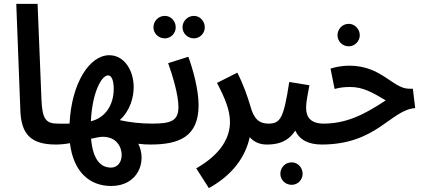

<svg xmlns="http://www.w3.org/2000/svg" viewBox="-20 -741 2183 991"><path d="M268 5C311 5 331 -18 331 -51C331 -82 314 -103 278 -103C218 -103 198 -125 194 -227L174 -721H64L85 -172C89 -48 140 5 268 5Z M267 5C289 5 314 3 341 -2C359 147 443 219 554 219C691 219 740 95 694 1C716 4 737 5 757 5C799 5 819 -18 819 -51C819 -80 802 -103 766 -103C709 -103 650 -109 598 -121C653 -171 670 -240 670 -291C670 -377 622 -456 544 -456C442 -456 349 -312 339 -103C316 -102 294 -103 276 -103ZM538 -352C558 -352 567 -320 567 -283C567 -198 523 -133 449 -115C456 -264 504 -352 538 -352ZM553 124C502 124 460 87 450 -25C474 -30 496 -35 509 -35C583 -35 608 19 608 59C608 96 587 124 553 124Z M981 -543C1012 -543 1037 -569 1037 -600C1037 -632 1012 -659 981 -659C948 -659 922 -632 922 -600C922 -569 948 -543 981 -543ZM831 -543C862 -543 887 -569 887 -600C887 -632 862 -659 831 -659C797 -659 772 -632 772 -600C772 -569 797 -543 831 -543ZM756 5C903 5 1005 -34 1005 -198C1005 -276 977 -381 952 -448L848 -415C874 -342 901 -248 901 -189C901 -118 864 -103 766 -103Z M1058 230C1179 163 1246 71 1269 -33C1290 -9 1320 5 1356 5C1399 5 1419 -18 1419 -51C1419 -80 1401 -103 1366 -103C1321 -103 1291 -123 1272 -194C1258 -242 1237 -303 1205 -366L1100 -313C1141 -235 1167 -172 1167 -112C1167 -34 1125 52 993 128Z M1355 5C1393 5 1460 2 1504 -67C1527 -18 1573 5 1642 5C1685 5 1704 -18 1704 -51C1704 -80 1687 -103 1651 -103C1584 -103 1560 -136 1560 -184C1560 -219 1571 -267 1577 -301L1473 -318C1444 -129 1427 -103 1365 -103ZM1486 213C1517 213 1542 187 1542 156C1542 124 1517 97 1486 97C1452 97 1427 124 1427 156C1427 187 1452 213 1486 213Z M1780 -502C1811 -502 1837 -528 1837 -559C1837 -591 1811 -618 1780 -618C1747 -618 1722 -591 1722 -559C1722 -528 1747 -502 1780 -502ZM1640 5C1925 5 1996 -174 2123 -183L2111 -283H2092C2008 -283 1949 -402 1784 -402C1750 -402 1718 -397 1686 -387L1707 -282C1735 -289 1755 -292 1788 -292C1853 -292 1902 -264 1971 -223C1858 -148 1767 -103 1649 -103Z"/></svg>

Font: Noto Sans Arabic UI XCn SmBd
Style: Regular
Weight: 600
Width: 2
Designer: Monotype Design Team, Nadine Chahine and Nizar Qandah
Foundry: Monotype Imaging Inc.
Version: Version 2.010